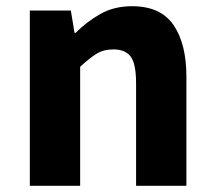

<svg xmlns="http://www.w3.org/2000/svg" viewBox="-20 -598 689 618"><path d="M76 0V-564H208L220 -492H223Q259 -528 303 -553Q347 -578 405 -578Q497 -578 538.5 -517.5Q580 -457 580 -351V0H418V-330Q418 -393 400.5 -416Q383 -439 345 -439Q313 -439 290 -424.5Q267 -410 238 -383V0Z"/></svg>

Font: Noto Sans SC ExtraBold
Style: Regular
Weight: 800
Designer: Ryoko NISHIZUKA 西塚涼子 (kana, bopomofo & ideographs); Paul D. Hunt (Latin, Greek & Cyrillic); Sandoll Communications 산돌커뮤니
Foundry: Adobe
Version: Version 2.004-H2;hotconv 1.0.118;makeotfexe 2.5.65603